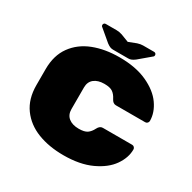

<svg xmlns="http://www.w3.org/2000/svg" viewBox="-185 -1032 1221 1224"><g transform="rotate(30 425.0 -420.0)"><path d="M526 -850H607Q614 -850 618.5 -845.5Q623 -841 623 -834Q623 -825 615 -820L532 -750Q517 -739 506.5 -735Q496 -731 485 -731H373Q362 -731 351.5 -735Q341 -739 326 -750L243 -820Q235 -825 235 -834Q235 -841 239.5 -845.5Q244 -850 251 -850H332Q350 -850 372 -843L429 -821L486 -843Q508 -850 526 -850ZM435 -185Q477 -185 497 -199Q517 -213 531 -241Q544 -267 566 -267H782Q791 -267 797.5 -260.5Q804 -254 804 -245Q804 -184 763 -125.5Q722 -67 638.5 -28.5Q555 10 435 10Q328 10 244.5 -22.5Q161 -55 112 -122.5Q63 -190 63 -291V-409Q63 -510 112 -577.5Q161 -645 244.5 -677.5Q328 -710 435 -710Q555 -710 638.5 -671.5Q722 -633 763 -574.5Q804 -516 804 -455Q804 -446 797.5 -439.5Q791 -433 782 -433H566Q544 -433 531 -459Q517 -487 497 -501Q477 -515 435 -515Q388 -515 360.5 -493Q333 -471 333 -430V-270Q333 -229 360.5 -207Q388 -185 435 -185Z"/></g></svg>

Font: Rubik Mono One
Style: Regular
Weight: 400
Designer: Hubert and Fischer with Elvire Volk Leonovitch (Cyrillic Expansion: Cyreal)
Foundry: Hubert and Fischer with Elvire Volk Leonovitch
Version: Version 2.000